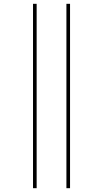

<svg xmlns="http://www.w3.org/2000/svg" viewBox="-20 -843 540 1006"><path d="M328 143V-823H347V143ZM153 143V-823H172V143Z"/></svg>

Font: Iosevka SS18 Thin
Style: Regular
Weight: 100
Monospace: yes
Designer: Belleve Invis
Foundry: Belleve Invis
Version: Version 25.1.1; ttfautohint (v1.8.4)